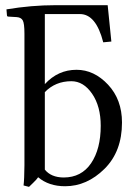

<svg xmlns="http://www.w3.org/2000/svg" viewBox="-20 -708 531 740"><path d="M152.8 -54.2Q176.8 -24.4 225.1 -23.9Q293.9 -23.9 331.1 -78.9Q368.2 -133.8 368.2 -223.1Q368.2 -298.3 335 -346.7Q301.8 -395 254.9 -395Q193.8 -395 152.8 -353ZM193.8 -688H395L409.2 -547.9L377.9 -544.9Q350.1 -653.8 288.1 -653.8H152.8V-383.8Q203.6 -439 274.9 -439Q342.8 -439 396.5 -381.6Q450.2 -324.2 450.2 -235.8Q450.2 -124 382.6 -57.1Q314.9 9.8 231 9.8Q168 9.8 127 -24.9Q122.1 -17.1 108.2 -3.7Q94.2 9.8 91.8 12.2L70.8 6.8Q73.7 -16.1 74.2 -70.8V-578.1Q74.2 -618.2 67.6 -629.6Q61 -641.1 43.9 -642.1L12.2 -644Q7.3 -644 6.8 -648.9L4.9 -671.9Q101.1 -688 193.8 -688Z"/></svg>

Font: Linux Libertine O
Style: Regular
Weight: 400
Designer: Philipp H. Poll
Foundry: Philipp H. Poll
Version: Version 5.3.0